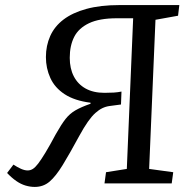

<svg xmlns="http://www.w3.org/2000/svg" viewBox="-20 -723 746 757"><path d="M505 -651H441Q372 -651 331 -631.5Q290 -612 272.5 -577.5Q255 -543 255 -495Q255 -453 271 -422Q287 -391 317.5 -374Q348 -357 392 -357Q413 -357 428.5 -358Q444 -359 459 -362L457 -311L412 -305Q397 -303 383.5 -296.5Q370 -290 356 -277.5Q342 -265 326.5 -243Q311 -221 293 -188Q254 -116 227 -72Q200 -28 175.5 -7Q151 14 117 14Q99 14 80.5 8.5Q62 3 44 -9.5Q26 -22 8 -41L33 -74Q48 -64 62.5 -57.5Q77 -51 89 -51Q100 -51 109.5 -57Q119 -63 130.5 -78Q142 -93 159 -121Q176 -149 200 -194Q222 -233 238.5 -254Q255 -275 277.5 -288Q300 -301 337 -314V-318Q274 -326 235 -351.5Q196 -377 178.5 -415.5Q161 -454 161 -498Q161 -543 178 -581Q195 -619 230.5 -646Q266 -673 321 -688Q376 -703 451 -703H687L682 -661L593 -645L568 -57L663 -44L657 0H392L398 -44L480 -57Z"/></svg>

Font: Literata 18pt
Style: Italic
Weight: 400
Italic angle: -2°
Designer: Latin by Veronika Burian and Jose Scaglione. Greek by Irene Vlachou. Cyrillic by Vera Evstafieva
Foundry: TypeTogether
Version: Version 3.103;gftools[0.9.29]